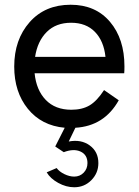

<svg xmlns="http://www.w3.org/2000/svg" viewBox="-20 -530 585 810"><path d="M505 -250C505 -327.3 484.7 -390 444 -438C403.3 -486 348 -510 278 -510C206 -510 148.3 -485.5 105 -436.5C61.7 -387.5 40 -325 40 -249C40 -177.7 59.2 -118.3 97.5 -71C135.8 -23.7 187.7 3 253 9L213 88L249 112C277 101.3 300.7 100.5 320 109.5C339.3 118.5 349 134.7 349 158C349 174 343.7 187.5 333 198.5C322.3 209.5 309 215 293 215C279.7 215 265.8 211.5 251.5 204.5C237.2 197.5 226.3 189 219 179L177 197C187 214.3 203.2 229.2 225.5 241.5C247.8 253.8 270.3 260 293 260C321.7 260 345.8 250 365.5 230C385.2 210 395 186 395 158C395 126 382.8 101.2 358.5 83.5C334.2 65.8 304.7 60.3 270 67L298 9C379.3 4.3 440.3 -34.3 481 -107L419 -150C399 -119.3 378.7 -97.8 358 -85.5C337.3 -73.2 311.7 -67 281 -67C235.7 -67 199.7 -80.8 173 -108.5C146.3 -136.2 130.7 -173.7 126 -221H504C504.7 -227.7 505 -237.3 505 -250ZM280 -434C322 -434 355.5 -421.2 380.5 -395.5C405.5 -369.8 420.3 -334.7 425 -290H128C134.7 -334 151 -369 177 -395C203 -421 237.3 -434 280 -434Z"/></svg>

Font: Orkney
Style: Regular
Weight: 400
Designer: Samuel Oakes and Alfredo Marco Pradil
Foundry: Alfredo Marco Pradil
Version: 1.0; ttfautohint (v1.5)